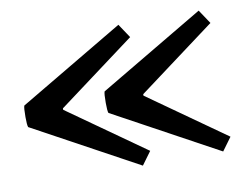

<svg xmlns="http://www.w3.org/2000/svg" viewBox="-60 -572 853 650"><g transform="rotate(-10 367.0 -247.0)"><path d="M425 -243V-238L691 -50L658 -5L298 -201Q295 -209 295 -236Q295 -268 298 -275L659 -489L691 -441ZM149 -243V-238L415 -50L382 -5L22 -201Q19 -209 19 -236Q19 -268 22 -275L383 -489L415 -441Z"/></g></svg>

Font: Arima Madurai Black
Style: Regular
Weight: 900
Designer: Joana Correia and Natanael Gama
Foundry: NDISCOVER
Version: Version 1.020